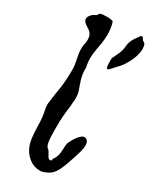

<svg xmlns="http://www.w3.org/2000/svg" viewBox="-183 -752 651 803"><g transform="rotate(30 142.0 -351.0)"><path d="M38 -681C27 -678 10 -662 10 -648C10 -646 10 -644 11 -642C19 -621 47 -620 57 -597C60 -589 61 -581 61 -573C61 -555 56 -553 56 -536V-525C56 -496 68 -467 68 -439C68 -407 67 -375 62 -342C60 -330 54 -297 51 -265C50 -262 50 -260 50 -257C50 -239 56 -221 58 -203C66 -138 49 -62 111 -17C125 -7 141 -1 158 -1C164 -1 170 -1 175 -3C220 -17 232 -40 257 -117C261 -132 274 -163 274 -186C274 -196 272 -204 267 -210C263 -214 258 -216 254 -216C232 -216 210 -172 206 -163C195 -144 208 -105 187 -76C177 -62 190 -61 174 -61C162 -61 158 -89 143 -99C127 -110 130 -181 130 -202V-219C130 -251 138 -298 138 -310C138 -324 140 -321 140 -337C140 -348 139 -359 136 -369C125 -401 113 -428 113 -462C113 -466 114 -469 113 -473C98 -533 122 -574 122 -634C122 -654 120 -674 113 -694C112 -696 99 -698 90 -699C73 -699 58 -698 53 -696C47 -694 44 -683 38 -681ZM246 -701C229 -676 215 -663 212 -630C211 -606 199 -585 189 -564C186 -560 186 -554 186 -548C186 -540 187 -532 187 -525C188 -514 190 -510 194 -510C200 -510 212 -527 222 -537C247 -559 279 -614 279 -655C279 -664 278 -671 275 -678C272 -685 266 -684 262 -689C254 -698 260 -701 246 -701Z"/></g></svg>

Font: Ancial
Style: Regular
Weight: 400
Designer: Daytona Mess (Anne-Dauphine Borione)
Foundry: Daytona Mess (Anne-Dauphine Borione)
Version: Version 1.000;Glyphs 3.2 (3192)